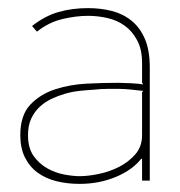

<svg xmlns="http://www.w3.org/2000/svg" viewBox="-20 -840 444 473"><path d="M349 -674V-395H330V-449H328Q306 -421 265 -404Q224 -387 176 -387Q146 -387 119.5 -393.5Q93 -400 73 -414.5Q53 -429 41.5 -452Q30 -475 30 -507Q30 -556 54.5 -582Q79 -608 116 -620Q153 -632 194.5 -634Q236 -636 271 -636Q282 -636 302 -635Q322 -634 333 -632L330 -636V-670V-685Q330 -718 318 -740.5Q306 -763 287.5 -776.5Q269 -790 245 -795.5Q221 -801 197 -801Q167 -801 133.5 -793Q100 -785 71 -762L59 -776Q91 -801 124.5 -810.5Q158 -820 197 -820Q228 -820 255.5 -813Q283 -806 304 -789Q325 -772 337 -744Q349 -716 349 -674ZM333 -616Q316 -618 301 -619.5Q286 -621 274 -621Q260 -621 244 -621Q228 -621 211 -619Q193 -618 175 -616Q157 -614 140 -609Q123 -604 107 -596.5Q91 -589 78 -577Q65 -565 57 -548Q49 -531 49 -507Q49 -475 63 -455.5Q77 -436 97 -425Q117 -414 138.5 -410Q160 -406 176 -406Q197 -406 223.5 -411.5Q250 -417 273.5 -429Q297 -441 313.5 -460Q330 -479 330 -507V-584V-613Z"/></svg>

Font: TypoPRO Sinkin Sans
Style: 100 Thin
Weight: 100
Designer: Keith Bates
Foundry: K-Type
Version: Sinkin Sans (version 1.0)  by Keith Bates   •   © 2014   www